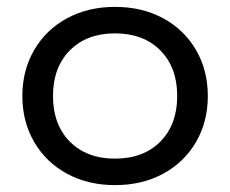

<svg xmlns="http://www.w3.org/2000/svg" viewBox="-20 -529 669 558"><path d="M45 -250Q45 -325 79.5 -384Q114 -443 175 -476Q236 -509 314 -509Q393 -509 454 -476Q515 -443 549.5 -384Q584 -325 584 -250Q584 -175 549.5 -116Q515 -57 454 -24Q393 9 314 9Q236 9 175 -24Q114 -57 79.5 -116Q45 -175 45 -250ZM495 -250Q495 -333 446 -382.5Q397 -432 314 -432Q232 -432 183 -382.5Q134 -333 134 -250Q134 -167 183 -117.5Q232 -68 314 -68Q397 -68 446 -117.5Q495 -167 495 -250Z"/></svg>

Font: K2D
Style: Regular
Weight: 400
Version: Version 1.000; ttfautohint (v1.6)